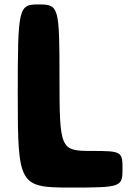

<svg xmlns="http://www.w3.org/2000/svg" viewBox="-20 -845 605 865"><path d="M154 -825C63 -825 60 -813 60 -413C60 -12 67 0 296 0C525 0 532 -2 532 -83C532 -163 528 -165 390 -165C252 -165 248 -174 248 -495C248 -816 245 -825 154 -825Z"/></svg>

Font: Hussar Print
Style: Bold
Weight: 700
Foundry: Cannot Into Space Fonts
Version: Version 2.00